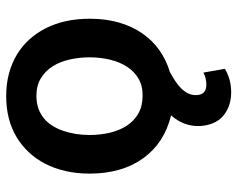

<svg xmlns="http://www.w3.org/2000/svg" viewBox="-96 -498 799 648"><g transform="rotate(-90 304.0 -173.5)"><path d="M316.8 206.7Q273.4 206.7 242.2 183.6Q210.9 160.5 204.2 112.9Q203.1 104 203.1 95.2Q203.1 44.4 239.3 3.9Q146 -18.5 94.1 -90.6Q42.6 -162.6 42.6 -270.6Q42.6 -315 51.3 -352.6Q60 -390.3 76 -421.2Q92 -452.1 114.7 -476.2Q137.4 -500.4 165.5 -517.4Q224.1 -552.6 304 -552.6Q345.9 -552.6 381.2 -543Q416.5 -533.4 445.3 -515.8Q474.1 -498.2 496.1 -473.5Q518.1 -448.9 533.4 -418.7Q565.3 -355.1 565.3 -270.6Q565.3 -217 552.6 -172.6Q539.8 -128.2 516.2 -93.8Q492.5 -59.3 459.2 -35.7Q425.8 -12.1 384.9 0H385.3Q368.3 9.2 354 18.6Q339.8 28.1 329.5 38.7Q319.2 49.4 313.4 61.3Q307.5 73.2 307.5 87.4Q307.5 122.9 342.7 122.9Q365.1 122.9 383.5 112.9L396.3 185.4Q361.2 206.7 316.8 206.7ZM304.7 -92.3Q338.1 -91.6 362.6 -105.8Q387.1 -120 403.1 -144.5Q419 -169 427 -201.7Q435 -234.4 435 -271Q435 -305.8 427.7 -338.2Q420.5 -370.7 404.7 -395.8Q388.8 -420.8 364.2 -435.7Q339.5 -450.6 304.7 -450.6Q281.6 -450.6 263 -444.1Q244.3 -437.5 229.8 -425.8Q215.2 -414.1 204.7 -397.5Q194.2 -381 187.5 -361.5Q172.9 -320 172.9 -271Q172.9 -235.8 180.4 -203.5Q187.9 -171.2 203.7 -146.5Q219.5 -121.8 244.5 -107.1Q269.5 -92.3 304.7 -92.3Z"/></g></svg>

Font: Linik Sans SemiBold
Style: Regular
Weight: 600
Designer: Fonts by Rasmus Andersson / Changes by Cristiano Sobral with parts from Marc Monis
Foundry: rsms
Version: Version 3.020; ttfautohint (v1.6)